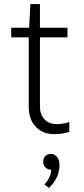

<svg xmlns="http://www.w3.org/2000/svg" viewBox="-20 -638 411 942"><path d="M121 -114V-455H35V-502H123L129 -618H176V-502H311V-455H176V-115Q176 -77 197.5 -53.5Q219 -30 255 -29Q287 -29 320 -39V9Q289 20 245 20Q189 20 155 -16.5Q121 -53 121 -114ZM231 194Q214 195 203 183.5Q192 172 192 155Q192 138 202.5 127.5Q213 117 229 117Q248 117 260 132Q272 147 272 171Q272 235 220 284L198 267Q231 231 231 194Z"/></svg>

Font: Metropolitano Light
Style: Regular
Weight: 300
Designer: Fonts by Alex Slobzheninov & Chris M. Simpson / Changes by Cristiano Sobral
Foundry: Fonts by Alex Slobzheninov & Chris M. Simpson / Changes by Cristiano Sobral
Version: Version 1.00;August 30, 2020;FontCreator 13.0.0.2681 64-bit